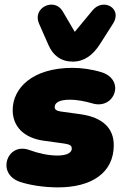

<svg xmlns="http://www.w3.org/2000/svg" viewBox="-20 -800 541 832"><path d="M231 12C377 12 473 -51 473 -171C473 -242 428 -291 329 -305L242 -317C223 -320 217 -327 217 -336C217 -354 235 -368 284 -368C313 -368 350 -361 380 -352C477 -323 525 -454 420 -487C378 -500 332 -506 295 -506C119 -506 35 -417 35 -323C35 -252 83 -202 171 -190L258 -178C284 -174 291 -169 291 -156C291 -141 275 -126 229 -126C191 -126 148 -135 107 -150C11 -185 -38 -48 66 -12C108 2 170 12 231 12ZM295 -533C345 -533 382 -561 412 -607L470 -698C512 -764 427 -811 381 -755L304 -662L251 -752C215 -812 119 -767 149 -698L190 -605C210 -559 245 -533 295 -533Z"/></svg>

Font: SN Pro Black
Style: Italic
Weight: 900
Italic angle: -9°
Designer: Tobias Whetton
Foundry: Supernotes
Version: Version 1.001;Glyphs 3.2 (3249)